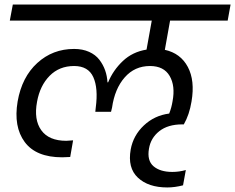

<svg xmlns="http://www.w3.org/2000/svg" viewBox="-20 -760 1029 840"><path d="M22.9 -669.9 36.1 -740.2H988.8L976.1 -669.9H724.1L701.2 -542Q770 -526.9 801.8 -467Q833.5 -407.2 817.9 -315.9Q808.6 -258.3 784.2 -215.8H776.9Q714.8 -215.8 677.2 -186.3Q639.6 -156.7 631.8 -109.9Q622.6 -57.6 651.6 -32.7Q680.7 -7.8 733.9 -7.8Q763.7 -7.8 793 -16.1L780.8 50.8Q744.6 60.1 711.9 60.1Q628.9 60.1 583.3 17.3Q537.6 -25.4 551.8 -106Q563 -167.5 609.4 -211.2Q655.8 -254.9 720.2 -263.2Q730.5 -289.1 734.9 -316.9Q747.6 -384.3 722.2 -427.7Q696.8 -471.2 636.2 -471.2Q569.3 -471.2 525.6 -421.4Q481.9 -371.6 470.2 -289.1L465.8 -271H397L398.9 -289.1Q410.2 -374 388.2 -422.6Q366.2 -471.2 304.2 -471.2Q239.3 -471.2 197 -428.2Q154.8 -385.3 142.1 -314.9Q127.4 -236.3 160.6 -190.2Q193.8 -144 270 -144Q275.4 -144 299.8 -146L287.1 -73.2Q265.6 -71.8 252 -71.8Q137.7 -71.8 88.1 -138.7Q38.6 -205.6 57.1 -315.9Q75.7 -422.9 143.1 -484.4Q210.4 -545.9 304.2 -545.9Q341.3 -545.9 369.6 -533.2Q397.9 -520.5 414.6 -498.8Q431.2 -477.1 439.9 -452.4Q448.7 -427.7 450.2 -399.9H453.1Q475.1 -453.1 517.6 -493.2Q560.1 -533.2 621.1 -543L644 -669.9Z"/></svg>

Font: Poppins
Style: Italic
Weight: 400
Italic angle: -10°
Designer: Ninad Kale (Devanagari), Jonny Pinhorn (Latin)
Foundry: Indian Type Foundry
Version: Version 3.200;PS 1.000;hotconv 16.6.54;makeotf.lib2.5.65590